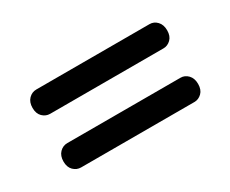

<svg xmlns="http://www.w3.org/2000/svg" viewBox="-56 -635 697 583"><g transform="rotate(-30 292.0 -343.5)"><path d="M58 -436.5Q58 -456.5 69.2 -468Q80.5 -479.5 96 -479.5H493Q508 -479.5 519 -468Q530 -456.5 530 -436.5Q530 -416.5 518.8 -405.5Q507.5 -394.5 493 -394.5H95.5Q80.5 -394.5 69.2 -405.5Q58 -416.5 58 -436.5ZM58 -248.5Q58 -268.5 69.2 -280Q80.5 -291.5 96 -291.5H493Q508 -291.5 519 -280Q530 -268.5 530 -248.5Q530 -228.5 518.8 -217.5Q507.5 -206.5 493 -206.5H95.5Q80.5 -206.5 69.2 -217.5Q58 -228.5 58 -248.5Z"/></g></svg>

Font: Fraunces 9pt Soft
Style: Bold
Weight: 700
Version: Version 1.000;[b76b70a41]